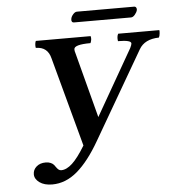

<svg xmlns="http://www.w3.org/2000/svg" viewBox="-55 -815 817 888"><g transform="rotate(-5 354.0 -371.0)"><path d="M199.2 -40Q223.6 -40 250.5 -64.7Q277.3 -89.4 311 -145L199.2 -559.1Q186 -613.8 130.9 -613.8Q128.9 -622.6 130.1 -632.1Q131.3 -641.6 133.8 -646H388.2Q392.6 -631.3 384.8 -613.8Q308.1 -613.8 308.1 -591.8Q308.1 -582.5 311 -575.2L391.1 -270L565.9 -575.2Q573.2 -589.8 573.2 -596.2Q573.2 -611.8 512.2 -611.8Q508.8 -632.8 516.1 -646H707Q708.5 -644 707.3 -631.1Q706.1 -618.2 702.1 -611.8Q635.7 -610.4 609.9 -565.9L375 -161.1Q322.8 -70.3 268.8 -24.2Q214.8 22 151.9 22Q115.2 22 93 5.9Q70.8 -10.3 70.8 -32.2Q70.8 -53.2 87.2 -67.6Q103.5 -82 129.9 -82Q143.6 -82 153.3 -77.6Q163.1 -73.2 168 -67.1Q172.9 -61 177 -54.9Q181.2 -48.8 186.5 -44.4Q191.9 -40 199.2 -40ZM582 -715.8H317.9Q310.1 -715.8 307.4 -720.9Q304.7 -726.1 306.2 -732.9Q307.6 -743.2 316.7 -753.7Q325.7 -764.2 335 -764.2H600.1Q606.9 -764.2 609.9 -759Q612.8 -753.9 611.8 -748Q609.4 -737.3 600.3 -726.6Q591.3 -715.8 582 -715.8Z"/></g></svg>

Font: Common Serif SemiBold
Style: Italic
Weight: 600
Italic angle: -12°
Designer: Philipp H. Poll, Khaled Hosny
Foundry: Stefan Peev, Context Ltd.
Version: Version 1.026